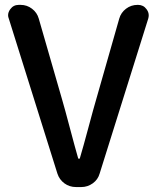

<svg xmlns="http://www.w3.org/2000/svg" viewBox="-20 -756 634 776"><path d="M287.1 0Q260.7 0 240.2 -15.1Q219.7 -30.3 211.9 -54.7L15.6 -680.7Q12.7 -687.5 12.7 -694.3Q12.7 -707 21.5 -718.8Q34.2 -736.3 55.7 -736.3H63.5Q88.9 -736.3 109.4 -720.7Q129.9 -705.1 136.7 -680.7L230.5 -355.5Q242.2 -315.4 262.7 -237.8Q283.2 -160.2 295.9 -116.2Q296.9 -114.3 299.3 -114.3Q301.8 -114.3 302.7 -116.2Q316.4 -162.1 337.4 -240.7Q358.4 -319.3 369.1 -355.5L461.9 -680.7Q468.8 -705.1 489.3 -720.7Q509.8 -736.3 536.1 -736.3H538.1Q559.6 -736.3 572.3 -718.8Q581.1 -707 581.1 -694.3Q581.1 -687.5 579.1 -680.7L382.8 -54.7Q376 -30.3 355 -15.1Q334 0 308.6 0Z"/></svg>

Font: Gen Jyuu Gothic P Medium
Style: Regular
Weight: 500
Designer: [Source Han Sans]
Ryoko NISHIZUKA  (kana & ideographs); Paul D. Hunt (Latin, Greek & Cyrillic); Wenlong ZHANG  (bopomofo
Version: Version 1.002.20150607